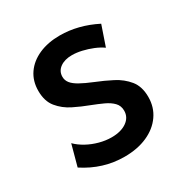

<svg xmlns="http://www.w3.org/2000/svg" viewBox="-126 -599 680 709"><g transform="rotate(-30 214.5 -244.0)"><path d="M36.1 -42.5 60.5 -132.3Q77.1 -115.7 100.3 -103Q123.5 -90.3 149.7 -83.3Q175.8 -76.2 201.2 -76.2Q241.2 -76.2 265.6 -93.3Q290 -110.4 290 -138.7Q290 -159.7 276.6 -173.6Q263.2 -187.5 241 -197.8Q218.8 -208 193.4 -217.8Q160.6 -230 128.2 -246.1Q95.7 -262.2 73.7 -289.1Q51.8 -315.9 51.8 -359.9Q51.8 -401.9 73.2 -432.9Q94.7 -463.9 133.3 -481Q171.9 -498 222.2 -498Q300.3 -498 377 -459L347.7 -373.5Q332 -384.8 310.5 -393.6Q289.1 -402.3 266.6 -407.5Q244.1 -412.6 225.1 -412.6Q193.4 -412.6 174.1 -398.4Q154.8 -384.3 154.8 -360.4Q154.8 -345.7 164.1 -333.7Q173.3 -321.8 193.6 -310.3Q213.9 -298.8 248.5 -284.7Q281.7 -271.5 314.9 -254.4Q348.1 -237.3 370.4 -210Q392.6 -182.6 392.6 -138.2Q392.6 -94.2 369.1 -60.8Q345.7 -27.3 304 -8.8Q262.2 9.8 207 9.8Q115.7 9.8 36.1 -42.5Z"/></g></svg>

Font: Kumbh Sans Medium
Style: Regular
Weight: 500
Version: Version 1.005